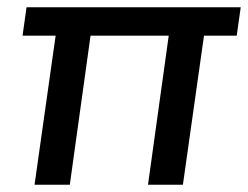

<svg xmlns="http://www.w3.org/2000/svg" viewBox="-20 -508 682 528"><path d="M631 -410H541L483 0H387L444 -410H229L172 0H75L133 -410H42L53 -488H642Z"/></svg>

Font: Exo 2.0 Medium
Style: Italic
Weight: 500
Italic angle: -8°
Designer: Natanael Gama
Version: Version 1.001;PS 001.001;hotconv 1.0.70;makeotf.lib2.5.58329